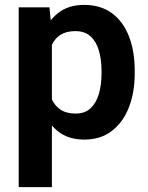

<svg xmlns="http://www.w3.org/2000/svg" viewBox="-20 -558 602 781"><path d="M191.1 -426.8V203.1H56.1V-528.3H181.2ZM528 -269.7V-259.5Q528 -182.6 504.4 -121.6Q480.8 -60.6 435 -25.4Q389.3 9.8 322.9 9.8Q257.9 9.8 215.7 -23.9Q173.4 -57.6 149.8 -115.5Q126.1 -173.3 116.5 -245.8V-275.6Q126.1 -352.8 149.9 -411.9Q173.6 -470.9 215.7 -504.5Q257.7 -538.1 322.1 -538.1Q389.3 -538.1 435 -504.5Q480.8 -471 504.4 -410.6Q528 -350.3 528 -269.7ZM393 -259.5V-269.7Q393 -315.4 382.3 -352.1Q371.7 -388.7 348.4 -410.1Q325.1 -431.4 286.9 -431.4Q257.4 -431.4 236.7 -421.9Q215.9 -412.4 202.6 -394.7Q189.3 -377 182.4 -352.4Q175.5 -327.8 173.6 -297.8V-223.1Q177 -187.2 189 -158.3Q201 -129.5 225 -112.8Q249 -96.1 287.9 -96.1Q326.2 -96.1 349.2 -118.3Q372.3 -140.5 382.6 -177.7Q393 -214.8 393 -259.5Z"/></svg>

Font: Vazirmatn
Style: Regular
Weight: 400
Designer: Saber Rastikerdar
Foundry: Saber Rastikerdar
Version: Version 33.003;September 2, 2022;FontCreator 14.0.0.2862 64-